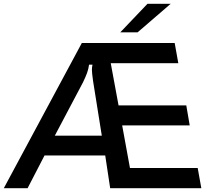

<svg xmlns="http://www.w3.org/2000/svg" viewBox="-67 -989 1153 1009"><path d="M78 0H-47L363 -763H851L870 -657H515L556 -435H912L930 -330H575L616 -106H972L991 0H512L486 -172H167ZM221 -276H468L422 -564Q416 -608 416 -621Q416 -636 419 -649H401Q398 -626 390.5 -605.5Q383 -585 369 -556ZM656 -819H565L708 -969H830Z"/></svg>

Font: Open Sauce Sans Medium Italic
Style: Regular
Weight: 500
Italic angle: -10°
Designer: Alfredo Marco Pradil
Foundry: Creative Sauce Fz LLC
Version: Version 1.477